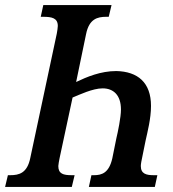

<svg xmlns="http://www.w3.org/2000/svg" viewBox="-38 -734 681 754"><path d="M-18 0H244L255 -46H244C211 -46 191 -51 191 -82C191 -88 194 -102 196 -113L247 -351C274 -362 326 -387 365 -387C407 -387 437 -361 437 -304C437 -273 425 -216 419 -191L403 -112C390 -55 362 -46 331 -46H321L311 0H570L580 -46H566C537 -46 515 -51 515 -82C515 -90 518 -105 520 -114L534 -183C541 -215 555 -268 555 -318C555 -410 503 -453 419 -455C357 -455 303 -432 261 -412L300 -600C312 -660 345 -668 379 -668H389L400 -714H132L122 -668H132C166 -668 189 -663 189 -632C189 -626 187 -613 185 -602L81 -114C69 -54 37 -46 2 -46H-7Z"/></svg>

Font: Noto Serif Condensed Semi
Style: Italic
Weight: 600
Width: 3
Italic angle: -12°
Designer: Monotype Design Team
Foundry: Monotype Imaging Inc.
Version: Version 1.901